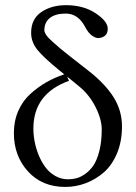

<svg xmlns="http://www.w3.org/2000/svg" viewBox="-20 -718 531 750"><path d="M258.3 -405.8 242.2 -418.5 249.5 -402.3Q110.4 -352.1 110.4 -215.8Q110.4 -190.9 115.5 -164.1Q120.6 -137.2 131.6 -110.8Q142.6 -84.5 158 -64Q173.3 -43.5 196.3 -30.5Q219.2 -17.6 246.1 -17.6Q263.2 -17.6 279.5 -22Q295.9 -26.4 314.2 -39.6Q332.5 -52.7 345.9 -73.2Q359.4 -93.8 368.4 -129.6Q377.4 -165.5 377.4 -212.4Q377.4 -252.4 352.8 -300.8Q328.1 -349.1 288.6 -380.9ZM231 -427.7 212.9 -442.4Q150.9 -492.7 126.2 -523.2Q101.6 -553.7 101.6 -589.8Q101.6 -643.6 141.1 -670.7Q180.7 -697.8 237.8 -697.8Q306.2 -697.8 353.5 -666.3Q400.9 -634.8 400.9 -606Q400.9 -586.4 389.2 -577.9Q377.4 -569.3 363.3 -569.3Q353 -569.3 339.1 -579.1Q325.2 -588.9 312.5 -612.8Q285.2 -665 236.8 -665Q197.3 -665 175.3 -648.2Q153.3 -631.3 153.3 -599.6Q153.3 -591.8 161.1 -580.6Q168.9 -569.3 186.3 -554Q203.6 -538.6 217 -527.3Q230.5 -516.1 255.9 -496.1L327.1 -440.4Q390.6 -390.6 423.6 -338.4Q456.5 -286.1 456.5 -224.1Q456.5 -165.5 437 -118.9Q417.5 -72.3 385.3 -44.4Q353 -16.6 314.5 -2.2Q275.9 12.2 234.9 12.2Q144.5 12.2 89.4 -48.3Q34.2 -108.9 34.2 -198.2Q34.2 -246.1 51.8 -285.6Q69.3 -325.2 99.9 -352.3Q130.4 -379.4 161.9 -397.2Q193.4 -415 231 -427.7Z"/></svg>

Font: Libertinage
Style: b
Weight: 400
Designer: OSP
Foundry: OSP
Version: Version 1.0; 2008; OFL relea